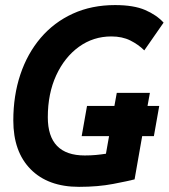

<svg xmlns="http://www.w3.org/2000/svg" viewBox="-20 -723 662 753"><path d="M290 9.8Q168.5 9.8 100.3 -59.1Q32.2 -127.9 32.2 -250.5Q32.2 -348.1 59.8 -430.7Q87.4 -513.2 139.6 -574.5Q191.9 -635.7 265.6 -669.4Q339.4 -703.1 431.2 -703.1Q504.4 -703.1 549.1 -683.8Q593.8 -664.6 621.6 -634.3L545.9 -525.4Q522.9 -548.3 491.2 -564.2Q459.5 -580.1 416.5 -580.1Q346.2 -580.1 289.8 -539.6Q233.4 -499 200.4 -427.5Q167.5 -356 167.5 -263.2Q167.5 -113.3 312.5 -113.3Q335 -113.3 356 -115.2Q377 -117.2 395.5 -120.1L407.7 -189H300.3L321.3 -307.6H428.7L438 -358.9H567.9L558.6 -307.6H604.5L583.5 -189H537.6L507.8 -19.5Q483.9 -13.2 424.1 -1.7Q364.3 9.8 290 9.8Z"/></svg>

Font: CaskaydiaCove NFP
Style: Bold Italic
Weight: 700
Italic angle: -10°
Designer: Aaron Bell
Foundry: Saja Typeworks
Version: Version 2111.001; VTT 6.35;Nerd Fonts 3.1.1